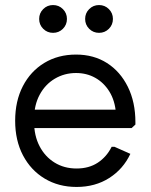

<svg xmlns="http://www.w3.org/2000/svg" viewBox="-20 -728 596 760"><path d="M283 12Q212 12 157 -21Q102 -54 71 -113Q40 -172 40 -250Q40 -328 70.5 -387Q101 -446 155.5 -479Q210 -512 281 -512Q351 -512 403.5 -478.5Q456 -445 486 -384.5Q516 -324 516 -244V-235L501 -221H84V-294H472L439 -280Q435 -330 413 -365.5Q391 -401 357 -420Q323 -439 281 -439Q235 -439 197 -416.5Q159 -394 137 -353Q115 -312 115 -258V-245Q115 -191 136.5 -149.5Q158 -108 196 -84.5Q234 -61 283 -61Q332 -61 367 -84Q402 -107 422 -147H433L496 -119Q468 -59 412.5 -23.5Q357 12 283 12ZM372 -598Q349 -598 333 -614Q317 -630 317 -653Q317 -676 333 -692Q349 -708 372 -708Q395 -708 411 -692Q427 -676 427 -653Q427 -630 411 -614Q395 -598 372 -598ZM190 -598Q167 -598 151 -614Q135 -630 135 -653Q135 -676 151 -692Q167 -708 190 -708Q213 -708 229 -692Q245 -676 245 -653Q245 -630 229 -614Q213 -598 190 -598Z"/></svg>

Font: Fustat
Style: Regular
Weight: 400
Designer: Mohamed Gaber, Khaled Hosny, Laura Garcia Mut
Foundry: Kief Type Foundry, Alif Type Foundry, Hard Type Foundry
Version: Version 1.007